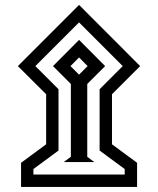

<svg xmlns="http://www.w3.org/2000/svg" viewBox="-20 -669 630 766"><path d="M51.3 -405.3 295.4 -649.4 539.1 -405.3 426.8 -293V-93.3L526.9 -19.5V76.7H64V-19.5L164.1 -93.3V-293ZM121.1 -405.3 213.4 -313V-68.4L113.3 5.4V27.3H477.5V5.4L377.4 -68.4V-313L469.7 -405.3L295.4 -579.6ZM234.4 -22.5 262.7 -43.5V-334L191.4 -405.3L295.4 -509.8L399.4 -405.3L328.1 -334V-43.5L356 -22.5ZM261.2 -405.3 295.4 -371.1 329.6 -405.3 295.4 -439.9Z"/></svg>

Font: Vazirmatn RD
Style: Bold
Weight: 700
Designer: Saber Rastikerdar
Foundry: Saber Rastikerdar
Version: Version 32.102